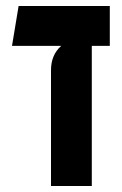

<svg xmlns="http://www.w3.org/2000/svg" viewBox="-20 -620 406 640"><path d="M150 0V-386Q150 -437 184 -467H20L42 -600H346V-467H286V0Z"/></svg>

Font: Karantina
Style: Bold
Weight: 700
Designer: Rony Koch
Foundry: Rony Koch
Version: Version 1.000; ttfautohint (v1.8.3)